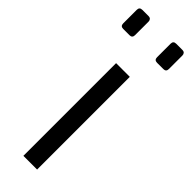

<svg xmlns="http://www.w3.org/2000/svg" viewBox="-278 -773 782 782"><g transform="rotate(45 113.5 -381.5)"><path d="M76 0V-534H155V0ZM193 -653Q177 -653 177 -669V-747Q177 -763 193 -763H229Q237 -763 241 -758.5Q245 -754 245 -747V-669Q245 -653 229 -653ZM-2 -653Q-18 -653 -18 -669V-747Q-18 -763 -2 -763H34Q42 -763 46 -758.5Q50 -754 50 -747V-669Q50 -653 34 -653Z"/></g></svg>

Font: Exo Thin
Style: Regular
Weight: 400
Version: Version 2.000